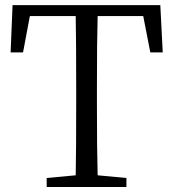

<svg xmlns="http://www.w3.org/2000/svg" viewBox="-20 -749 692 769"><path d="M553.7 -684.6H371.1Q368.2 -588.9 368.2 -391.6V-336.9Q368.2 -142.6 371.1 -46.9L486.3 -36.1V0H167V-36.1L283.2 -46.9Q285.2 -142.6 285.2 -336.9V-391.6Q285.2 -588.9 283.2 -684.6H99.6L72.3 -539.1H22.5L30.3 -728.5H622.1L631.8 -539.1H582Z"/></svg>

Font: GenYoMin JP Regular
Style: Regular
Weight: 400
Version: Version 1.001;PS 1;hotconv 16.6.51;makeotf.lib2.5.65220 DEVE